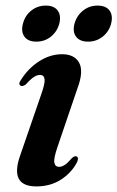

<svg xmlns="http://www.w3.org/2000/svg" viewBox="-20 -657 420 687"><path d="M191.5 -60Q201 -60 211.5 -66.8Q222 -73.5 238 -92Q248 -100.5 254.5 -97Q264 -91.5 253.5 -72.5Q233 -36 196 -13Q159 10 110 10Q11.5 10 53.5 -104.5L126.5 -316.5Q141.5 -358 139.5 -373.5Q137.5 -389 123 -389Q113.5 -389 101.8 -381.8Q90 -374.5 72 -354.5Q61 -347 54.5 -350Q43.5 -355.5 55.5 -372Q81 -412.5 120.2 -437.8Q159.5 -463 202 -463Q246.5 -463 263.2 -432.5Q280 -402 257 -340.5L185.5 -130.5Q171.5 -89.5 174.5 -74.8Q177.5 -60 191.5 -60ZM110 -508Q80.5 -508 67.5 -525.8Q54.5 -543.5 62 -572Q69.5 -601.5 92 -619.2Q114.5 -637 144 -637Q173.5 -637 186.5 -619.2Q199.5 -601.5 192 -572Q184.5 -544 162.2 -526Q140 -508 110 -508ZM295 -508Q265.5 -508 252.2 -525.8Q239 -543.5 246.5 -572Q254.5 -601 277 -619Q299.5 -637 329 -637Q359 -637 372 -619.2Q385 -601.5 377.5 -572Q370 -544 347.5 -526Q325 -508 295 -508Z"/></svg>

Font: Fraunces 72pt S000 SemiBold
Style: Italic
Weight: 600
Italic angle: -16°
Version: Version 1.000; ttfautohint (v1.8.3)